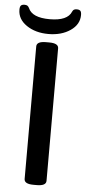

<svg xmlns="http://www.w3.org/2000/svg" viewBox="-70 -909 423 944"><g transform="rotate(5 141.0 -437.0)"><path d="M87 -23V-677Q87 -702 133 -702H149Q195 -702 195 -677V-23Q195 2 149 2H133Q87 2 87 -23ZM-11 -850Q-11 -865 -5.5 -870.5Q0 -876 12 -876Q21 -876 26 -873Q31 -870 35 -862Q54 -816 141 -816Q229 -816 248 -863Q251 -870 256 -873Q261 -876 270 -876Q282 -876 287.5 -870.5Q293 -865 293 -850Q293 -803 249 -773Q205 -743 141 -743Q77 -743 33 -773Q-11 -803 -11 -850Z"/></g></svg>

Font: Asap-Medium
Style: Regular
Weight: 500
Designer: Pablo Cosgaya
Foundry: Omnibus-Type
Version: Version 2.000; ttfautohint (v1.8)